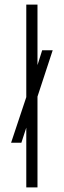

<svg xmlns="http://www.w3.org/2000/svg" viewBox="-20 -820 279 840"><path d="M28.5 -195.5 97 -401 131.5 -495.5 164.5 -600H210.5L136 -373L101 -280L73.5 -195.5ZM95 0V-800H144V0Z"/></svg>

Font: Big Shoulders Stencil Text ExtraLight
Style: Regular
Weight: 250
Version: Version 2.001